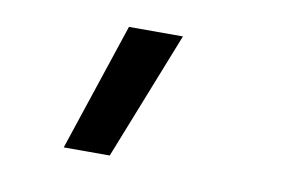

<svg xmlns="http://www.w3.org/2000/svg" viewBox="-45 -219 690 452"><g transform="rotate(10 300.0 7.0)"><path d="M129 160H239L360 -146H231Z"/></g></svg>

Font: JetBrains Mono SemiBold
Style: Italic
Weight: 472
Italic angle: -9°
Monospace: yes
Designer: Philipp Nurullin, Konstantin Bulenkov
Foundry: JetBrains
Version: Version 2.305